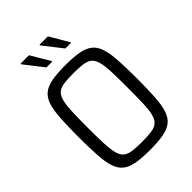

<svg xmlns="http://www.w3.org/2000/svg" viewBox="-255 -1004 1127 1127"><g transform="rotate(-45 309.0 -440.0)"><path d="M309 8Q242 8 197.5 0Q153 -8 126.5 -29Q100 -50 87 -89Q74 -128 70 -190.5Q66 -253 66 -344Q66 -435 70 -497.5Q74 -560 87 -599Q100 -638 126.5 -659Q153 -680 197.5 -688Q242 -696 309 -696Q376 -696 420.5 -688Q465 -680 491.5 -659Q518 -638 531 -599Q544 -560 548 -497.5Q552 -435 552 -344Q552 -253 548 -190.5Q544 -128 531 -89Q518 -50 491.5 -29Q465 -8 420.5 0Q376 8 309 8ZM309 -59Q356 -59 386.5 -63Q417 -67 435 -81Q453 -95 462 -125.5Q471 -156 473 -209Q475 -262 475 -344Q475 -426 473 -479Q471 -532 462 -562.5Q453 -593 435 -607Q417 -621 386.5 -625Q356 -629 309 -629Q262 -629 232 -625Q202 -621 183.5 -607Q165 -593 156.5 -562.5Q148 -532 145.5 -479Q143 -426 143 -344Q143 -262 145.5 -209Q148 -156 156.5 -125.5Q165 -95 183.5 -81Q202 -67 232 -63Q262 -59 309 -59ZM426 -765H379L287 -883V-888H357L426 -770ZM270 -765H222L130 -883V-888H200L270 -770Z"/></g></svg>

Font: Saira SemiCondensed
Style: Regular
Weight: 400
Width: 4
Designer: Hector Gatti with collaboration of the Omnibus-Type team
Foundry: Omnibus-Type
Version: Version 1.101